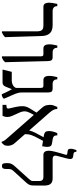

<svg xmlns="http://www.w3.org/2000/svg" viewBox="653 -1566 923 2269"><g transform="rotate(90 1114.5 -431.5)"><path d="M350 7V-417Q350 -444 337 -463.5Q324 -483 280 -483H61Q37 -483 24.5 -499Q12 -515 12 -555Q12 -572 15 -588.5Q18 -605 26 -647H53V-644Q53 -619 68.5 -605.5Q84 -592 104 -592H281Q316 -592 343.5 -580Q371 -568 388 -538Q405 -508 406 -454L419 -29Q408 -18 395 -9.5Q382 -1 365 7Z M646 7V-447Q646 -467 641 -475Q636 -483 619 -483H553Q529 -483 516.5 -499.5Q504 -516 504 -555Q504 -566 505 -577.5Q506 -589 509.5 -605.5Q513 -622 518 -647H545V-644Q545 -620 558.5 -606Q572 -592 598 -592H655Q681 -592 691 -579.5Q701 -567 702 -535L715 -30Q704 -18 692.5 -9.5Q681 -1 661 7Z M1094 9Q1081 -20 1071 -40.5Q1061 -61 1052.5 -78Q1044 -95 1034 -111L1006 -41Q997 -19 985.5 -9.5Q974 0 954 0H802L829 -109H932Q951 -109 971 -116Q991 -123 1005 -136.5Q1019 -150 1019 -167V-447Q1019 -467 1014 -475Q1009 -483 992 -483H926Q902 -483 889.5 -499.5Q877 -516 877 -555Q877 -566 878 -577.5Q879 -589 882.5 -605.5Q886 -622 891 -647H918V-644Q918 -620 931.5 -606Q945 -592 971 -592H1026Q1052 -592 1062.5 -579.5Q1073 -567 1073 -535V-231Q1073 -207 1076.5 -190Q1080 -173 1087 -155.5Q1094 -138 1105 -113L1147 -16Q1141 -6 1126.5 1Q1112 8 1103 9Z M1654 10Q1653 1 1649 -7.5Q1645 -16 1637.5 -26.5Q1630 -37 1617 -52L1253 -467Q1228 -495 1223.5 -521.5Q1219 -548 1219 -558Q1219 -587 1227 -606Q1235 -625 1244 -647H1268V-643Q1268 -628 1276 -607Q1284 -586 1312 -554L1669 -147Q1683 -132 1690 -117.5Q1697 -103 1700 -90Q1703 -77 1703 -64Q1703 -32 1691.5 -16.5Q1680 -1 1668 10ZM1219 0V-46H1228Q1251 -46 1258.5 -54.5Q1266 -63 1261 -82L1244 -155Q1233 -204 1235 -243.5Q1237 -283 1262 -323L1320 -417L1347 -387L1316 -329Q1298 -295 1296 -266Q1294 -237 1311 -199L1349 -115Q1362 -87 1362.5 -58Q1363 -29 1349 0ZM1565 -261 1522 -306Q1522 -317 1526.5 -332Q1531 -347 1538 -363Q1545 -379 1551 -391L1610 -500L1650 -488L1595 -385Q1584 -363 1577 -342Q1570 -321 1567.5 -301Q1565 -281 1565 -261ZM1708 -468 1579 -489Q1554 -493 1541.5 -504.5Q1529 -516 1529 -553Q1529 -570 1534.5 -594Q1540 -618 1553 -647H1580V-641Q1580 -618 1591 -607Q1602 -596 1622 -593L1677 -584Q1697 -581 1706.5 -568Q1716 -555 1716 -530Q1716 -520 1714.5 -507.5Q1713 -495 1708 -468Z M1941 7Q1923 7 1915.5 -3.5Q1908 -14 1908 -41V-65Q1908 -89 1917.5 -107.5Q1927 -126 1949 -150L2096 -313Q2109 -327 2114 -336.5Q2119 -346 2119 -358V-437Q2119 -460 2107 -471.5Q2095 -483 2073 -483H1810Q1785 -483 1773 -500Q1761 -517 1761 -548Q1761 -561 1764.5 -581Q1768 -601 1774 -624Q1780 -647 1786.5 -670Q1793 -693 1798.5 -712Q1804 -731 1808 -743Q1811 -754 1808 -759Q1805 -764 1796 -765L1766 -769Q1747 -771 1742.5 -783Q1738 -795 1738 -810Q1738 -824 1744.5 -844.5Q1751 -865 1754 -873H1774V-870Q1774 -855 1780 -848Q1786 -841 1796 -839L1831 -834Q1851 -831 1857 -814Q1863 -797 1852 -758L1822 -643Q1815 -617 1825.5 -604.5Q1836 -592 1861 -592H2086Q2125 -592 2143.5 -576.5Q2162 -561 2167.5 -538.5Q2173 -516 2173 -493L2172 -359Q2172 -340 2165.5 -321.5Q2159 -303 2139 -281L1997 -125Q1986 -112 1981.5 -99.5Q1977 -87 1977 -67V-41Q1977 -16 1969 -4.5Q1961 7 1941 7Z"/></g></svg>

Font: Noto Serif Hebrew
Style: Regular
Weight: 400
Designer: Monotype Design Team
Foundry: Monotype Imaging Inc.
Version: Version 2.003